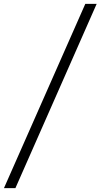

<svg xmlns="http://www.w3.org/2000/svg" viewBox="-76 -800 522 997"><path d="M-55.5 177 367 -780H426L4 177Z"/></svg>

Font: Merriweather 96pt
Style: Italic
Weight: 400
Italic angle: -7.8°
Version: Version 2.101